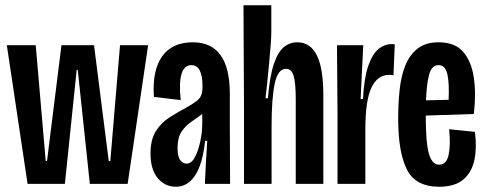

<svg xmlns="http://www.w3.org/2000/svg" viewBox="-20 -700 1849 731"><path d="M85 0 6 -528H116L154 -87H159L214 -528H338L394 -87H400L437 -528H544L466 0H322L276 -434H272L227 0Z M650 11Q607 11 580 -22.5Q553 -56 553 -115Q553 -169 574 -201.5Q595 -234 626 -253.5Q657 -273 687 -289Q714 -304 728 -315Q742 -326 746.5 -338.5Q751 -351 751 -371Q751 -452 709 -452Q654 -452 668 -319L566 -331Q559 -431 597 -485Q635 -539 714 -539Q855 -539 855 -343V-222Q855 -166 855.5 -110.5Q856 -55 856 0H760Q762 -41 764 -82Q766 -123 769 -164H761Q751 -74 722.5 -31.5Q694 11 650 11ZM690 -77Q709 -77 722 -101.5Q735 -126 742.5 -161.5Q750 -197 750 -228V-266Q730 -251 708 -236Q686 -221 671 -198.5Q656 -176 656 -136Q656 -103 666.5 -90Q677 -77 690 -77Z M909 0V-281L907 -680H1013V-581Q1013 -560 1010.5 -527.5Q1008 -495 1004.5 -458Q1001 -421 997.5 -386Q994 -351 991 -326H1000Q1007 -410 1022.5 -456Q1038 -502 1060.5 -520.5Q1083 -539 1112 -539Q1161 -539 1186 -490Q1211 -441 1211 -336V0H1106V-323Q1106 -384 1098 -411Q1090 -438 1069 -438Q1038 -438 1026 -382Q1014 -326 1014 -220V0Z M1265 0V-269L1263 -528H1363L1353 -323H1362Q1366 -402 1381.5 -447.5Q1397 -493 1420 -512.5Q1443 -532 1471 -532Q1479 -532 1483 -531L1478 -413Q1472 -415 1462 -415Q1417 -415 1394 -366Q1371 -317 1371 -208V0Z M1652 11Q1562 11 1529 -55Q1496 -121 1496 -247Q1496 -305 1501.5 -358Q1507 -411 1523.5 -451.5Q1540 -492 1570.5 -515.5Q1601 -539 1650 -539Q1712 -539 1743.5 -502.5Q1775 -466 1784 -404.5Q1793 -343 1784 -266L1601 -260Q1601 -156 1613 -114.5Q1625 -73 1652 -73Q1680 -73 1688 -110.5Q1696 -148 1690 -208L1788 -198Q1796 -140 1786.5 -92.5Q1777 -45 1744.5 -17Q1712 11 1652 11ZM1650 -452Q1623 -452 1613.5 -415Q1604 -378 1602 -318L1688 -320Q1691 -385 1683 -418.5Q1675 -452 1650 -452Z"/></svg>

Font: Bricolage Grotesque 96pt Condensed Medium
Style: Regular
Weight: 500
Width: 3
Designer: Mathieu Triay
Foundry: Atelier Triay
Version: Version 1.001; ttfautohint (v1.8.4.7-5d5b);gftools[0.9.33.de